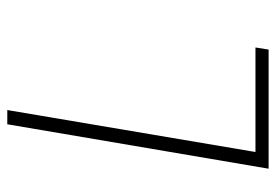

<svg xmlns="http://www.w3.org/2000/svg" viewBox="-138 -638 775 540"><g transform="rotate(-90 250.0 -367.5)"><path d="M46 0 171 -735H211L93 -37H387L381 0Z"/></g></svg>

Font: iosevka_custom_sans_ss08 XLt
Style: Italic
Weight: 200
Italic angle: -10°
Designer: Belleve Invis
Foundry: Belleve Invis
Version: Version 10.3.0; ttfautohint (v1.8.3)